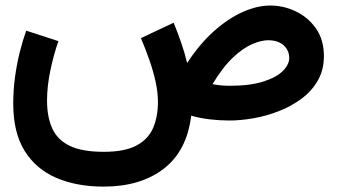

<svg xmlns="http://www.w3.org/2000/svg" viewBox="-20 -445 1245 709"><path d="M827.3 0Q868.7 0 916.1 -8.3Q963.5 -16.6 1009.5 -34.5Q1055.4 -52.4 1093.3 -80.4Q1131.1 -108.5 1153.6 -147.6Q1176.1 -186.6 1176.1 -238.3Q1176.1 -298 1147 -339.6Q1117.8 -381.2 1072.5 -402.9Q1027.2 -424.6 977.9 -424.6Q929.8 -424.6 876 -400.6Q822.3 -376.7 769.5 -329.5Q716.7 -282.2 671 -212.3Q661.9 -250.6 649 -287.5Q636.2 -324.5 621.2 -361.1L500.4 -304.2Q516.5 -266.4 530.8 -225.8Q545.2 -185.2 554.2 -145Q563.2 -104.7 563.2 -67.7Q563.2 -15.6 546.1 25.9Q528.9 67.5 485.4 91.6Q441.9 115.6 362.8 115.6Q283.8 115.6 238 93.7Q192.3 71.8 173 29.4Q153.7 -12.9 153.7 -74Q153.7 -126.2 166 -185.2Q178.3 -244.1 195.7 -293.1L76.8 -331.8Q63.8 -295.8 52.9 -252.2Q42 -208.6 35.5 -160.6Q28.9 -112.7 28.9 -62.3Q28.9 44.8 71.1 112.4Q113.3 179.9 188.5 212Q263.8 244.1 362.7 244.1Q498.8 244.1 584.5 178.2Q670.3 112.2 686 -17.9Q718.6 -8.5 754.6 -4.3Q790.5 0 827.3 0ZM764.8 -134.4Q803.6 -198.5 841.2 -233.5Q878.9 -268.6 912.2 -282.5Q945.4 -296.4 970.2 -296.4Q1006.1 -296.4 1027 -278Q1048 -259.5 1048 -230.6Q1048 -206.8 1024.7 -183.2Q1001.3 -159.5 952.5 -143.9Q903.7 -128.2 827.3 -128.2Q811 -128.2 795.3 -129.8Q779.5 -131.3 764.8 -134.4Z"/></svg>

Font: Estedad-VF-FD Black
Style: Regular
Weight: 900
Designer: Amin Abedi
Version: Version 4.000